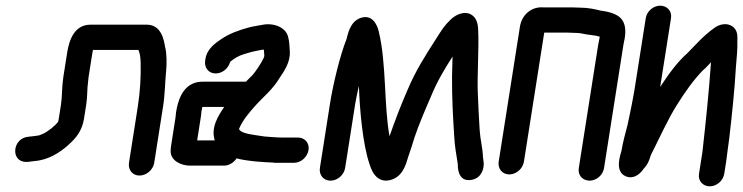

<svg xmlns="http://www.w3.org/2000/svg" viewBox="-20 -579 2620 677"><path d="M216.8 -393 203.4 -308C198.1 -274.4 199.4 -238.2 195 -210L187.3 -161C186.3 -154.4 185.6 -151 185.3 -150.3C176.3 -136.8 147.2 -113.5 131 -107L117.9 -101.7C112.2 -100.5 93.1 -98 90.4 -98C87.4 -98 84.2 -97.4 81.4 -97C23.1 -93.2 15.8 -8 72.3 -8C83.4 -8 88 -10 101.7 -11.1C150.7 -14.8 191.8 -41.2 223.2 -69.9C247.9 -92.4 269.5 -117.5 276.3 -161L284 -210C288.8 -240.3 286.9 -266.6 290.3 -288C291.3 -294.3 291.2 -300.1 292.4 -308L305.8 -393C306.3 -396.2 306.8 -399 307.8 -403H468C473.1 -390.1 474.9 -382.7 475.9 -359.3C477.1 -310.7 474.6 -258.4 465.9 -203L434.8 -5C431.2 18 445.7 40 471.7 40C496.5 40 519.9 19.8 523.8 -5L554.9 -203C562.2 -249.3 561.9 -292.5 565.9 -330.3C568 -350.5 568.4 -391.6 562.2 -413.3C558.7 -433 551.1 -492 497.4 -492H299.4C242.3 -492 223.9 -438.4 216.8 -393Z M598.6 -163 583.7 -68C582.6 -61.1 581.9 -54.4 581.7 -47.9C580.5 -11 620.8 5 649.2 5H770.2C787.3 5 804.5 -5.7 814.3 -20.6C831 -15.5 870.5 -10.4 888.6 -9.1L916.3 -7.1C924.4 -6.4 932.5 -6.1 939.9 -6C947.3 -4.9 954.3 -4.2 965 -5H1016.8C1042.8 -5 1064.2 -27 1067.9 -50C1071.7 -74.3 1055.1 -94 1030.8 -94H975.8C964.9 -94 955 -94.6 935.9 -95.9L911.2 -97.9C862.2 -105.5 829.7 -108.2 822.7 -124.4C836.4 -156.9 859.4 -182.9 884.2 -210.7C907.9 -237.1 939.8 -261 966.6 -305.4C980.1 -325.8 1004.1 -358.2 1001.9 -397.3C1001 -411.1 1000.5 -433.9 995.7 -450C986.7 -483.9 943.5 -499.4 904.9 -491.4C890.7 -488.4 878.1 -487.5 857.1 -482.1C823.2 -472.8 788.9 -461 758.9 -440.3C743.9 -429.9 710.2 -408.6 704.5 -372L703.4 -365C699.8 -342 714.3 -320 740.3 -320C763.9 -320 785.5 -337.6 791.6 -361.2C806.5 -373.2 820.9 -382.4 840.4 -388.1L866.7 -395.8C873.4 -397.3 881.7 -399.2 887.9 -400.5C897 -402.1 905.3 -404 910.2 -404.2C911.5 -384.6 913.7 -383.7 909.8 -374.7C902.8 -358.7 880.3 -324.8 869.7 -313.5C862.1 -305.6 856.5 -300.7 847 -291H700.8C692.5 -291 683.9 -291 676.3 -289.4C620.6 -277.9 606.4 -218.6 600.6 -182C599.7 -176.1 600.2 -172.9 598.6 -163ZM737.2 -84H675.2L687.6 -163C689 -171.8 689.8 -178.3 690.3 -186.3C690.8 -189.3 692.1 -196.5 693.6 -202H770.7C749.2 -170.9 722.8 -128.6 737.2 -84Z M1197 13 1232.5 -213C1234.3 -224.5 1239.5 -249.6 1245.5 -276.6C1248.3 -189.5 1259.5 -68.7 1282.8 -0.8C1285.8 8.1 1301.2 68.1 1353.8 56.4C1399.7 46.1 1411.1 2 1420 -27.9C1427 -47.8 1434.1 -69.5 1441.5 -94.1C1456.8 -139.8 1478.5 -190.3 1498.2 -235.6C1521.3 -292.2 1545 -331.3 1575.7 -379.5C1575.2 -355.1 1574.3 -330.6 1573.9 -309.4C1573.5 -232.1 1577 -171.6 1581.4 -100.7C1583.8 -57 1588.9 -37 1594 -2C1594.4 6.4 1592 65.1 1643.8 55C1681 47.8 1686.3 11.2 1685.6 -3C1685.2 -11.6 1683.9 -18.4 1683.1 -24.1C1681.3 -63 1674 -81.7 1671.3 -120.5C1668.6 -159.7 1666.5 -209.7 1664.8 -250C1661.9 -309 1669.4 -408.1 1666 -473.6C1665.5 -495.5 1660 -517.6 1640.2 -528.4C1617.9 -540.5 1588.9 -528.9 1569.7 -510.7C1545.8 -487.9 1538.6 -474.8 1517.5 -441.9C1479.3 -382.3 1446.3 -331.7 1415.5 -258.5C1393.5 -207.9 1372.6 -154 1353.5 -98.6C1333.4 -206.8 1343 -354.6 1315.7 -467.3C1315.1 -469.8 1302.9 -532.1 1252.8 -516.2C1212 -503.3 1205.7 -452.6 1201.9 -441.2C1179.7 -386 1154.6 -283.8 1143.5 -213L1108 13C1104.2 37.1 1120.2 58 1145.4 58C1170.6 58 1193.2 37.1 1197 13Z M2008.8 -463C2022.5 -463 2035.6 -460.3 2049 -457.5C2058.2 -455.6 2079.4 -454.7 2094.4 -449.8C2094.4 -448.9 2094.2 -447.2 2094 -445C2092.2 -437.6 2090.4 -428.4 2088.9 -419L2020.8 14C2016.7 40 2035.8 58 2058.9 58C2083.2 58 2106 38.3 2109.8 14L2177.9 -419C2179.4 -428.9 2181.6 -436.4 2182.8 -444C2187 -470.9 2186.2 -499.8 2165.7 -517.8C2149.1 -532.3 2121.7 -538.6 2097.6 -541.6C2079.1 -546.4 2054.5 -551.8 2026.6 -552C2018.1 -552.6 2006 -553 1995.9 -553H1896C1852.6 -556.4 1819.7 -525.7 1813.3 -485L1738.4 -9C1734.6 15.1 1750.6 36 1775.8 36C1801 36 1823.6 15.1 1827.4 -9L1899 -464H1982C1991.4 -464 2000 -463 2008.8 -463Z M2257 -515 2218.1 -268C2212.9 -234.9 2200.5 -173 2192.9 -139C2184.9 -107.3 2176.8 -80.6 2171.5 -47.9C2168.9 -36.3 2144.6 25.6 2186.8 42.8C2224.3 58.2 2250.3 15 2250.3 15C2267.8 -2.6 2271.5 -23.5 2275.2 -32.8C2303.8 -88.7 2335.5 -160.2 2367.6 -210.2C2396.1 -255.7 2425.6 -297.4 2458.1 -330.6C2468.4 -339 2478.7 -350.6 2487 -359.6C2480 -258 2468.8 -149.5 2456.7 -42.5L2444.7 34C2440.6 60 2459.7 78 2482.7 78C2507 78 2529.8 58.3 2533.7 34L2540.6 -10C2542.2 -20.6 2543.6 -31.2 2545.2 -45.6C2546.6 -54.8 2548.8 -71 2551.3 -90.9C2561.1 -174.4 2570.2 -262.2 2574.9 -343.1C2577.7 -375.2 2580.8 -405.9 2579.9 -434.6C2579.6 -444.6 2584.2 -471.2 2562.1 -486.3C2542.5 -499.6 2515.8 -493.8 2498.2 -480C2460.3 -453.2 2433 -421.2 2404.1 -391.9C2366.8 -359.1 2336 -315.4 2307.8 -272.4L2346 -515C2350.1 -541 2330.9 -559 2307.9 -559C2283.6 -559 2260.8 -539.3 2257 -515Z"/></svg>

Font: Just Breathe
Style: BdObl3
Weight: 400
Foundry: Cannot Into Space Fonts
Version: Version 0.72